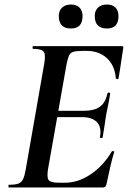

<svg xmlns="http://www.w3.org/2000/svg" viewBox="-20 -829 571 849"><path d="M20 0Q17 0 17 -6Q17 -12 20 -12Q47 -12 61 -17Q75 -22 82 -37Q89 -52 94 -81L175 -544Q183 -587 173.5 -600Q164 -613 126 -613Q124 -613 124 -619Q124 -625 126 -625H519Q527 -625 525 -616Q522 -597 518 -571Q514 -545 510.5 -521Q507 -497 504 -482Q503 -478 497.5 -479.5Q492 -481 492 -483Q488 -539 453 -571.5Q418 -604 363 -604H345Q317 -604 303.5 -599.5Q290 -595 284.5 -582Q279 -569 274 -543L193 -85Q186 -45 195 -33Q204 -21 241 -21H267Q326 -21 381.5 -58.5Q437 -96 474 -159Q476 -162 481.5 -160.5Q487 -159 485 -157Q476 -128 467 -88.5Q458 -49 451 -15Q448 0 435 0ZM434 -222Q433 -218 427 -218.5Q421 -219 422 -223Q430 -267 408.5 -289Q387 -311 344 -311H187L191 -339H351Q396 -339 421 -356.5Q446 -374 455 -415Q456 -420 462 -419.5Q468 -419 467 -414Q462 -382 458 -363.5Q454 -345 450 -325Q446 -300 442.5 -275.5Q439 -251 434 -222ZM453 -703Q399 -703 399 -758Q399 -782 413.5 -795.5Q428 -809 453 -809Q477 -809 490.5 -795.5Q504 -782 504 -758Q504 -703 453 -703ZM294 -703Q240 -703 240 -758Q240 -782 254.5 -795.5Q269 -809 294 -809Q318 -809 331.5 -795.5Q345 -782 345 -758Q345 -703 294 -703Z"/></svg>

Font: Cormorant Garamond Light
Style: Italic
Weight: 300
Italic angle: -10°
Designer: Christian Thalmann (Catharsis Fonts)
Foundry: Catharsis Fonts
Version: Version 4.001